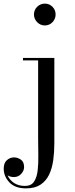

<svg xmlns="http://www.w3.org/2000/svg" viewBox="-92 -780 412 1060"><path d="M95.5 -700Q95.5 -725 113.2 -742.5Q131 -760 155.5 -760Q180.5 -760 197.8 -742.5Q215 -725 215 -700Q215 -675.5 197.8 -657.5Q180.5 -639.5 155.5 -639.5Q131 -639.5 113.2 -657.5Q95.5 -675.5 95.5 -700ZM208 -460V11.5Q208 60.5 201.8 105.2Q195.5 150 178.8 184.8Q162 219.5 131.2 239.8Q100.5 260 51.5 260Q-9 260 -40.2 226.8Q-71.5 193.5 -71.5 151Q-71.5 120 -54.2 104.5Q-37 89 -14.5 89Q4.5 89 22.8 101Q41 113 41 143Q41 162 25.2 179.8Q9.5 197.5 -15.5 197.5Q-35.5 197.5 -50 188Q-39.5 213.5 -14.8 230Q10 246.5 46 246.5Q80 246.5 95.8 223Q111.5 199.5 116 160.8Q120.5 122 119.5 74.8Q118.5 27.5 118.5 -20V-446.5H35V-460Z"/></svg>

Font: Bodoni* 16
Style: Regular
Weight: 400
Version: Version 2.2